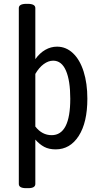

<svg xmlns="http://www.w3.org/2000/svg" viewBox="-20 -772 523 1000"><path d="M78 186V-730Q78 -752 118 -752H124Q164 -752 164 -730V-464Q187 -496 216 -512.5Q245 -529 277 -529Q324 -529 360 -495Q396 -461 415.5 -399.5Q435 -338 435 -258Q435 -134 390 -64Q345 6 270 6Q235 6 210.5 -7Q186 -20 164 -45V186Q164 208 127 208H116Q78 208 78 186ZM346 -258Q346 -352 323.5 -404Q301 -456 257 -456Q232 -456 207.5 -438Q183 -420 164 -387V-113Q199 -68 249 -68Q346 -68 346 -258Z"/></svg>

Font: Asap Condensed
Style: Regular
Weight: 400
Designer: Pablo Cosgaya
Foundry: Omnibus-Type
Version: Version 1.010; ttfautohint (v1.8)